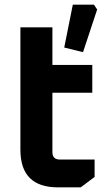

<svg xmlns="http://www.w3.org/2000/svg" viewBox="-20 -808 464 828"><path d="M68 -162V-690H206V-528H378V-408H206V-152Q206 -120 238 -120H388V-45L328 0H230Q68 0 68 -162ZM257 -603 294 -788H385L399 -767L338 -583Z"/></svg>

Font: Oxanium ExtraLight
Style: Bold
Weight: 700
Version: Version 2.000